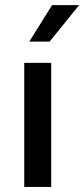

<svg xmlns="http://www.w3.org/2000/svg" viewBox="-20 -738 332 758"><path d="M75.7 0V-489.7H182.1V0ZM292.5 -717.8 175.8 -573.7H95.7L185.5 -717.8Z"/></svg>

Font: Varta
Style: Bold
Weight: 700
Designer: Joana Correia, Viktoriya Grabowska, Eben Sorkin
Foundry: Sorkin Type
Version: Version 1.002; ttfautohint (v1.3) -l 8 -r 24 -G 200 -x 12 -H